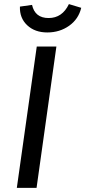

<svg xmlns="http://www.w3.org/2000/svg" viewBox="-20 -916 416 936"><path d="M158.2 0H62L159.2 -689H254.9ZM77.1 -883.8 136.2 -892.1Q150.4 -828.1 217 -828.1Q283.7 -828.1 315.9 -896L376 -877.9Q362.8 -822.8 316.9 -790.3Q271 -757.8 210.4 -757.8Q149.9 -757.8 112.5 -793Q75.2 -828.1 77.1 -883.8Z"/></svg>

Font: FiraSans-Italic
Style: Italic
Weight: 400
Italic angle: -8°
Designer: Carrois Corporate & Edenspiekermann AG
Foundry: Carrois Corporate GbR & Edenspiekermann AG
Version: Version 3.106;PS 003.106;hotconv 1.0.70;makeotf.lib2.5.58329